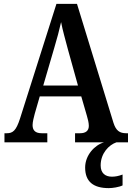

<svg xmlns="http://www.w3.org/2000/svg" viewBox="-20 -734 680 990"><path d="M3 0H224V-47H195C161 -47 148 -63 148 -89C148 -106 155 -131 159 -147L185 -237H399L428 -137C433 -121 438 -100 438 -85C438 -59 421 -47 393 -47H367V0H516C468 14 419 66 419 130C419 204 463 236 541 236C560 236 594 231 612 222V166C591 174 574 177 557 177C523 177 499 159 499 119C499 56 542 13 580 0H640V-47H631C597 -47 578 -60 565 -101L377 -714H271L83 -122C63 -60 46 -47 15 -47H3ZM203 -293 260 -488C274 -535 286 -579 295 -620C303 -578 316 -533 330 -480L382 -293Z"/></svg>

Font: Noto Serif Ethiopic Condensed SemiBold
Style: Regular
Weight: 600
Width: 3
Designer: Monotype Design Team
Foundry: Monotype Imaging Inc.
Version: Version 2.102